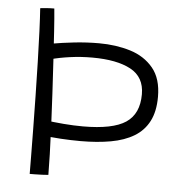

<svg xmlns="http://www.w3.org/2000/svg" viewBox="-49 -690 756 750"><g transform="rotate(5 329.0 -315.0)"><path d="M134 -641Q137.5 -605.5 141 -552.5Q144.5 -499.5 148.2 -437Q152 -374.5 155.5 -309.5Q159 -244.5 161.8 -183.5Q164.5 -122.5 166 -72.5Q167.5 -22.5 167.5 8.5Q158.5 9.5 144 10Q129.5 10.5 115.8 10.8Q102 11 94.5 11Q94.5 -11.5 94 -58.2Q93.5 -105 92.8 -166Q92 -227 90.8 -294.5Q89.5 -362 87.8 -427.2Q86 -492.5 83.8 -547.5Q81.5 -602.5 79 -637.5Q87 -638.5 102.2 -639.8Q117.5 -641 134 -641ZM135.5 -442 133 -503Q176.5 -510.5 224.2 -515.8Q272 -521 320 -521Q386.5 -521 442.8 -503.8Q499 -486.5 533.2 -445.2Q567.5 -404 567.5 -332.5Q567.5 -275 547.5 -236.5Q527.5 -198 490 -175.5Q452.5 -153 399.5 -143.5Q346.5 -134 281.5 -134Q242 -134 202.2 -136.5Q162.5 -139 124.5 -144L131.5 -203.5Q171 -198.5 209.8 -195.2Q248.5 -192 285.5 -192Q402 -192 453 -226Q504 -260 504 -337Q504 -404.5 449.5 -433.8Q395 -463 298.5 -463Q254 -463 212 -457.2Q170 -451.5 135.5 -442Z"/></g></svg>

Font: Grandstander Thin ExtraLight
Style: Regular
Weight: 250
Version: Version 1.200